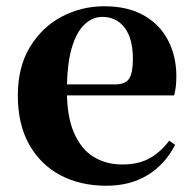

<svg xmlns="http://www.w3.org/2000/svg" viewBox="-20 -577 619 614"><path d="M320 17Q237 17 173.5 -16.5Q110 -50 73.5 -114.5Q37 -179 37 -272Q37 -363 76 -427Q115 -491 178 -524Q241 -557 313 -557Q389 -557 440.5 -527.5Q492 -498 518 -447Q544 -396 544 -333Q544 -299 537 -272H101V-307H347Q381 -307 393 -325.5Q405 -344 405 -388Q405 -454 378.5 -488.5Q352 -523 307 -523Q276 -523 250 -498.5Q224 -474 209 -422Q194 -370 194 -286Q194 -204 217 -151.5Q240 -99 280 -75Q320 -51 371 -51Q424 -51 459.5 -71.5Q495 -92 521 -127L540 -114Q508 -51 452 -17Q396 17 320 17Z"/></svg>

Font: Noto Serif KR ExtraLight ExtraBold
Style: Regular
Weight: 800
Version: Version 2.003-H1;hotconv 1.1.1;makeotfexe 2.6.0